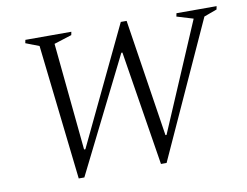

<svg xmlns="http://www.w3.org/2000/svg" viewBox="-74 -768 1127 876"><g transform="rotate(-10 489.5 -330.0)"><path d="M223 5 152 -621 90 -645 93 -660H306L303 -645L221 -619L270 -121H276L536 -665H563L647 -121H652L866 -622L790 -645L793 -660H979L976 -645L916 -623L630 5H604L519 -526H514L249 5Z"/></g></svg>

Font: Spectral Light
Style: Italic
Weight: 300
Italic angle: -10°
Designer: Jean-Baptiste Levee
Foundry: Production Type
Version: Version 2.001